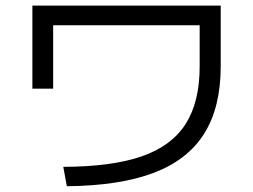

<svg xmlns="http://www.w3.org/2000/svg" viewBox="-20 -684 904 686"><path d="M693.4 -447.3V-593.8H169.9V-367.2H95.7V-664.1H768.6V-447.3Q768.6 -300.8 709.7 -206.8Q650.9 -112.8 529.8 -66.7Q408.7 -20.5 218.8 -18.6L206.1 -87.9Q379.9 -88.4 486.6 -125.5Q593.3 -162.6 643.3 -241.2Q693.4 -319.8 693.4 -447.3Z"/></svg>

Font: Pretendard GOV
Style: Regular
Weight: 400
Designer: Base glyphs from Inter by Rasmus Andersson; Hangeul glyphs from Noto Sans CJK(Source Han Sans) by Jang Soo-young and Kan
Foundry: Kil Hyung-jin
Version: Version 1.309